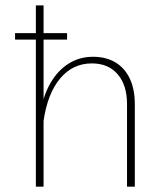

<svg xmlns="http://www.w3.org/2000/svg" viewBox="-20 -701 604 721"><path d="M231.9 -576.7H36.6V-552.2H231.9ZM143.6 0V-680.7H114.7V0ZM486.3 -309.1Q486.3 -365.2 467.8 -405Q449.2 -444.8 414.1 -466.3Q378.9 -487.8 329.1 -487.8Q278.3 -487.8 237.3 -461.9Q196.3 -436 168.7 -387.7Q141.1 -339.4 130.4 -271L143.6 -247.1Q158.7 -350.6 206.1 -406.7Q253.4 -462.9 325.2 -462.9Q386.7 -462.9 421.9 -422.1Q457 -381.3 457 -310.1V0H486.3Z"/></svg>

Font: Estedad-FD-VF Thin
Style: Regular
Weight: 100
Designer: Amin Abedi
Version: Version 5.0